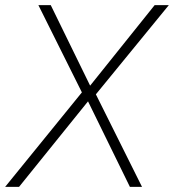

<svg xmlns="http://www.w3.org/2000/svg" viewBox="-31 -725 675 745"><path d="M-11 0 292 -373 291 -358 118 -705H166L321 -388H315L569 -705H624L337 -354L336 -369L520 0H473L306 -341H318L43 0Z"/></svg>

Font: Nunito Sans 10pt SemiCondensed ExtraLight
Style: Italic
Weight: 250
Width: 4
Italic angle: -9°
Designer: Vernon Adams
Foundry: Vernon Adams
Version: Version 3.101;gftools[0.9.27]